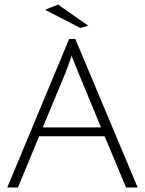

<svg xmlns="http://www.w3.org/2000/svg" viewBox="-20 -824 637 844"><path d="M152 -225 59 0H12L284 -653H311L585 0H534L440 -225ZM295 -579Q280 -534 268 -504L168 -264H424L325 -503Q302 -559 295 -579ZM333 -701 178 -781 235 -804 368 -711Z"/></svg>

Font: Julius Sans One
Style: Regular
Weight: 400
Designer: Luciano Vergara
Foundry: LatinoType
Version: Version 1.001